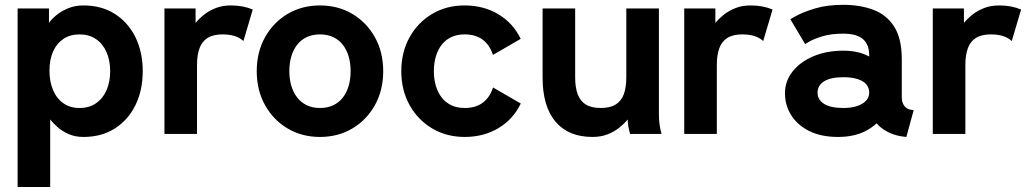

<svg xmlns="http://www.w3.org/2000/svg" viewBox="-20 -542 4166 777"><path d="M180.2 -256.3Q180.2 -300.3 194.7 -333.3Q209.2 -366.2 236.6 -384.5Q263.9 -402.8 301.8 -402.8Q340.6 -402.8 368.3 -383.9Q396 -365 410.9 -331.4Q425.8 -297.9 425.8 -253.9Q425.8 -210 410.9 -176.4Q396 -142.8 368.3 -123.9Q340.6 -105 301.8 -105Q263.2 -105 236 -124.5Q208.7 -144 194.5 -178.2Q180.2 -212.4 180.2 -256.3ZM51.3 -425.8V214.8H183.1V-58.6Q194.8 -43.7 213.4 -27.2Q231.9 -10.7 258.1 0.7Q284.2 12.2 317.6 12.2Q391.1 12.2 444.9 -22.2Q498.8 -56.6 528.2 -116.7Q557.6 -176.8 557.6 -253.9Q557.6 -331.1 528.2 -391.1Q498.8 -451.2 444.9 -485.6Q391.1 -520 317.6 -520Q284.2 -520 256.3 -508.7Q228.5 -497.3 208.6 -481Q188.7 -464.6 178.2 -449.2V-507.8H51.3Q51.3 -507.8 51.3 -497.8Q51.3 -487.8 51.3 -469.2Q51.3 -450.7 51.3 -425.8Z M965.1 -376 1002.9 -503.4Q983.4 -511.7 961.4 -515.9Q939.5 -520 914.1 -520Q880.6 -520 853.8 -509.6Q826.9 -499.3 806.6 -483.3Q786.4 -467.3 771.5 -449.2V-507.8H645.5V0H777.3V-279.3Q777.3 -319.6 787.5 -347Q797.6 -374.5 820.3 -388.7Q843 -402.8 880.9 -402.8Q908.9 -402.8 929.7 -396.1Q950.4 -389.4 965.1 -376Z M1150.9 -253.9Q1150.9 -286.6 1158.9 -313.8Q1167 -341.1 1182.7 -361.1Q1198.5 -381.1 1221.7 -392Q1244.9 -402.8 1274.9 -402.8Q1304.9 -402.8 1328.1 -392Q1351.3 -381.1 1367.1 -361.1Q1382.8 -341.1 1390.9 -313.8Q1398.9 -286.6 1398.9 -253.9Q1398.9 -221.4 1390.9 -194.1Q1382.8 -166.7 1367.1 -146.7Q1351.3 -126.7 1328.1 -115.8Q1304.9 -105 1274.9 -105Q1244.9 -105 1221.7 -116.1Q1198.5 -127.2 1182.7 -147.5Q1167 -167.7 1158.9 -194.8Q1150.9 -221.9 1150.9 -253.9ZM1019 -253.9Q1019 -176.8 1052.5 -116.7Q1085.9 -56.6 1143.8 -22.2Q1201.7 12.2 1274.9 12.2Q1348.4 12.2 1406.1 -22.2Q1463.9 -56.6 1497.3 -116.7Q1530.8 -176.8 1530.8 -253.9Q1530.8 -331.1 1497.3 -391.1Q1463.9 -451.2 1406.1 -485.6Q1348.4 -520 1274.9 -520Q1201.7 -520 1143.8 -485.6Q1085.9 -451.2 1052.5 -391.1Q1019 -331.1 1019 -253.9Z M1735.8 -253.9Q1735.8 -286.6 1743.9 -313.8Q1752 -341.1 1767.7 -361.1Q1783.4 -381.1 1806.6 -392Q1829.8 -402.8 1859.9 -402.8Q1904.8 -402.8 1933.3 -381.5Q1961.9 -360.1 1974.9 -319.8L2087.2 -384.8Q2055.9 -449.2 1996.3 -484.6Q1936.8 -520 1859.9 -520Q1786.6 -520 1728.8 -485.6Q1670.9 -451.2 1637.5 -391.1Q1604 -331.1 1604 -253.9Q1604 -176.8 1637.6 -116.7Q1671.1 -56.6 1729.1 -22.2Q1787.1 12.2 1860.4 12.2Q1937.3 12.2 1996.8 -23.3Q2056.4 -58.8 2087.6 -123L1975.3 -188Q1962.4 -147.9 1933.8 -126.5Q1905.3 -105 1860.4 -105Q1830.3 -105 1807.1 -115.8Q1783.9 -126.7 1768.1 -146.7Q1752.2 -166.7 1744 -194.1Q1735.8 -221.4 1735.8 -253.9Z M2307.6 -507.8H2175.8V-228.5Q2175.8 -111.3 2228 -49.6Q2280.3 12.2 2377.9 12.2Q2411.6 12.2 2438.2 1.8Q2464.8 -8.5 2485.4 -24.8Q2505.9 -41 2520.3 -58.6Q2520.3 -43.9 2522.7 -30.5Q2525.1 -17.1 2527.6 -8.5Q2530 0 2530 0H2657.2Q2657.2 0 2654.5 -10Q2651.9 -20 2649.2 -38.6Q2646.5 -57.1 2646.5 -82V-507.8H2514.6V-228.5Q2514.6 -188.5 2504.5 -160.9Q2494.4 -133.3 2471.7 -119.1Q2449 -105 2411.1 -105Q2373.3 -105 2350.6 -119.1Q2327.9 -133.3 2317.7 -160.9Q2307.6 -188.5 2307.6 -228.5Z M3068.6 -376 3106.4 -503.4Q3086.9 -511.7 3064.9 -515.9Q3043 -520 3017.6 -520Q2984.1 -520 2957.3 -509.6Q2930.4 -499.3 2910.2 -483.3Q2889.9 -467.3 2875 -449.2V-507.8H2749V0H2880.9V-279.3Q2880.9 -319.6 2891 -347Q2901.1 -374.5 2923.8 -388.7Q2946.5 -402.8 2984.4 -402.8Q3012.5 -402.8 3033.2 -396.1Q3054 -389.4 3068.6 -376Z M3371.6 12.2Q3437 12.2 3483.9 -12.3Q3530.8 -36.9 3555.9 -77.6Q3581.1 -118.4 3581.1 -167.2Q3581.1 -216.1 3558.8 -254.4Q3536.6 -292.7 3494.5 -314.8Q3452.4 -336.9 3393.1 -336.9Q3324.7 -336.9 3271.4 -314.2Q3218 -291.5 3187.4 -252.6Q3156.7 -213.6 3156.7 -164.8Q3156.7 -116 3181.9 -75.8Q3207 -35.6 3255.1 -11.7Q3303.2 12.2 3371.6 12.2ZM3497.6 -167.2Q3497.6 -147.7 3484.1 -133.8Q3470.7 -119.9 3447.1 -112.4Q3423.6 -105 3393.1 -105Q3341.8 -105 3315.2 -121.5Q3288.6 -137.9 3288.6 -167.2Q3288.6 -196.5 3315.2 -213Q3341.8 -229.5 3393.1 -229.5Q3427.2 -229.5 3450.6 -222Q3473.9 -214.6 3485.7 -200.7Q3497.6 -186.8 3497.6 -167.2ZM3629.4 -147.5V-301.8Q3629.4 -387.2 3597.9 -435.3Q3566.4 -483.4 3512.8 -502.9Q3459.2 -522.5 3393.1 -522.5Q3327.1 -522.5 3278.9 -507.9Q3230.7 -493.4 3204.5 -478.9Q3178.2 -464.4 3178.2 -464.4L3238.3 -363.8Q3238.3 -363.8 3256.3 -374.3Q3274.4 -384.8 3308.8 -395.3Q3343.3 -405.8 3392.8 -405.8Q3420.4 -405.8 3440.2 -400.1Q3460 -394.5 3472.7 -383.3Q3485.4 -372.1 3491.5 -355.6Q3497.6 -339.1 3497.6 -316.9V-224.1L3509.8 -214.1V-127.4L3497.6 -115.7Q3497.6 -95.7 3507.1 -74.5Q3516.6 -53.2 3535.3 -34.7Q3554 -16.1 3582.2 -3.5Q3610.4 9 3647.9 12.2L3677.7 -96.7Q3653.6 -96.7 3641.5 -111.1Q3629.4 -125.5 3629.4 -147.5Z M4074.5 -376 4112.3 -503.4Q4092.8 -511.7 4070.8 -515.9Q4048.8 -520 4023.4 -520Q3990 -520 3963.1 -509.6Q3936.3 -499.3 3916 -483.3Q3895.8 -467.3 3880.9 -449.2V-507.8H3754.9V0H3886.7V-279.3Q3886.7 -319.6 3896.9 -347Q3907 -374.5 3929.7 -388.7Q3952.4 -402.8 3990.2 -402.8Q4018.3 -402.8 4039.1 -396.1Q4059.8 -389.4 4074.5 -376Z"/></svg>

Font: Giphurs
Style: Regular
Weight: 400
Version: Version 2.010